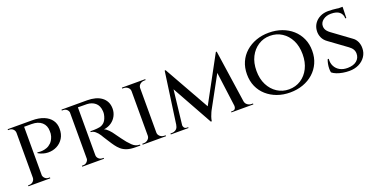

<svg xmlns="http://www.w3.org/2000/svg" viewBox="-23 -1248 3712 1897"><g transform="rotate(-20 1833.0 -299.0)"><path d="M197 -600H303Q376 -600 427 -579Q478 -558 505 -520Q532 -482 532 -431Q533 -373 507.5 -331.5Q482 -290 439.5 -268Q397 -246 346 -247Q295 -248 245 -276V-285Q245 -285 259.5 -283Q274 -281 296.5 -282.5Q319 -284 344 -293Q369 -302 391.5 -324Q414 -346 427 -386Q431 -398 432.5 -412.5Q434 -427 433 -440Q433 -499 394.5 -533Q356 -567 288 -567H207Q207 -567 204.5 -575Q202 -583 199.5 -591.5Q197 -600 197 -600ZM209 -600V0H118V-600ZM120 -64 130 0H48V-10Q49 -10 55 -10Q61 -10 62 -10Q85 -10 101 -26Q117 -42 118 -64ZM120 -537H118Q117 -560 101 -575Q85 -590 62 -590Q61 -590 55 -590Q49 -590 48 -590V-600H130ZM206 -64H208Q209 -42 225 -26Q241 -10 265 -10Q266 -10 272 -10Q278 -10 278 -10V0H196Z M762 -600H884Q929 -600 967 -590Q1005 -580 1033 -559.5Q1061 -539 1076.5 -508.5Q1092 -478 1092 -437Q1092 -398 1074 -362.5Q1056 -327 1022 -303Q988 -279 942 -273Q963 -266 987 -241Q1011 -216 1026 -193Q1028 -191 1040 -173.5Q1052 -156 1070.5 -131.5Q1089 -107 1108 -83Q1129 -59 1145.5 -43Q1162 -27 1181 -18.5Q1200 -10 1225 -10V0H1177Q1122 0 1086 -12Q1050 -24 1026 -45Q1002 -66 984 -91Q978 -98 965 -118Q952 -138 937.5 -160.5Q923 -183 911 -202Q899 -221 896 -227Q878 -255 855.5 -273.5Q833 -292 809 -292V-302Q809 -302 822 -301.5Q835 -301 855 -302Q881 -303 906.5 -307.5Q932 -312 954 -331.5Q976 -351 988 -393Q991 -402 993 -415.5Q995 -429 994 -445Q992 -476 982 -498Q972 -520 954.5 -534.5Q937 -549 915.5 -556.5Q894 -564 869 -565Q832 -566 803.5 -565.5Q775 -565 772 -566Q772 -566 769.5 -574.5Q767 -583 764.5 -591.5Q762 -600 762 -600ZM774 -600V0H683V-600ZM686 -64 695 0H614V-10Q615 -10 621 -10Q627 -10 628 -10Q651 -10 667 -26Q683 -42 684 -64ZM686 -537H684Q683 -560 667 -575Q651 -590 628 -590Q627 -590 621 -590Q615 -590 614 -590V-600H695ZM771 -64H774Q774 -41 790.5 -25.5Q807 -10 830 -10Q830 -10 835.5 -10Q841 -10 842 -10L843 0H761Z M1417 -600V0H1327V-600ZM1330 -64V0H1249V-10Q1249 -10 1255.5 -10Q1262 -10 1263 -10Q1289 -10 1307.5 -26Q1326 -42 1327 -64ZM1414 -64H1417Q1418 -42 1436.5 -26Q1455 -10 1482 -10Q1482 -10 1488 -10Q1494 -10 1494 -10L1495 0H1414ZM1414 -536V-600H1495L1494 -590Q1494 -590 1488 -590Q1482 -590 1482 -590Q1455 -590 1436.5 -574.5Q1418 -559 1417 -536ZM1330 -536H1327Q1326 -559 1307.5 -574.5Q1289 -590 1262 -590Q1262 -590 1255.5 -590Q1249 -590 1249 -590V-600H1330Z M2242 -614 2251 -536 2005 -86Q2005 -86 1997 -69.5Q1989 -53 1981 -29.5Q1973 -6 1970 16H1960L1938 -54ZM1647 -66V0H1545V-10Q1545 -10 1552 -10Q1559 -10 1559 -10Q1585 -10 1604 -24.5Q1623 -39 1626 -66ZM1681 -51Q1680 -38 1688 -24Q1696 -10 1717 -9H1731V0H1673L1675 -51ZM1704 -614H1714L1738 -542L1676 0H1618ZM1714 -614 1994 -117 1960 16 1693 -464ZM2251 -614 2341 0H2239L2179 -457L2242 -614ZM2311 -66H2331Q2335 -39 2354.5 -24.5Q2374 -10 2399 -10Q2399 -10 2406 -10Q2413 -10 2413 -10V0H2311ZM2232 -51H2239L2241 0H2182V-9H2197Q2219 -10 2226.5 -24Q2234 -38 2232 -51Z M2797 -614Q2871 -614 2933.5 -591.5Q2996 -569 3042.5 -527.5Q3089 -486 3115 -428.5Q3141 -371 3141 -300Q3141 -229 3115 -171.5Q3089 -114 3042.5 -72.5Q2996 -31 2933.5 -8.5Q2871 14 2797 14Q2724 14 2662 -8.5Q2600 -31 2553 -72.5Q2506 -114 2480.5 -171.5Q2455 -229 2455 -300Q2455 -371 2480.5 -428.5Q2506 -486 2553 -527.5Q2600 -569 2662 -591.5Q2724 -614 2797 -614ZM2797 -19Q2867 -19 2922 -54.5Q2977 -90 3008.5 -153Q3040 -216 3040 -300Q3040 -385 3008.5 -447.5Q2977 -510 2922 -545.5Q2867 -581 2797 -581Q2729 -581 2674 -545.5Q2619 -510 2587 -447.5Q2555 -385 2555 -300Q2555 -216 2587 -153Q2619 -90 2674 -54.5Q2729 -19 2797 -19Z M3421 -614Q3447 -614 3470.5 -612Q3494 -610 3513.5 -607.5Q3533 -605 3548 -601.5Q3563 -598 3571 -595L3568 -488H3557Q3557 -531 3527.5 -555.5Q3498 -580 3439 -580Q3389 -580 3355.5 -554.5Q3322 -529 3322 -491Q3322 -476 3327 -462.5Q3332 -449 3343 -436.5Q3354 -424 3370 -412L3557 -275Q3586 -256 3601 -223.5Q3616 -191 3615 -154Q3615 -106 3589 -67.5Q3563 -29 3519 -7.5Q3475 14 3419 14Q3385 14 3350.5 8Q3316 2 3288 -9Q3260 -20 3242 -35Q3238 -51 3238 -75Q3238 -99 3243 -124.5Q3248 -150 3256 -169H3267Q3263 -124 3281 -90Q3299 -56 3333.5 -37.5Q3368 -19 3415 -20Q3476 -21 3509.5 -49.5Q3543 -78 3543 -123Q3543 -148 3531.5 -168Q3520 -188 3494 -207L3313 -339Q3278 -364 3263.5 -397.5Q3249 -431 3251 -466Q3253 -509 3275.5 -542.5Q3298 -576 3336 -595Q3374 -614 3421 -614ZM3571 -605V-587H3488V-605Z"/></g></svg>

Font: Cinzel Eorzea
Style: Regular
Weight: 500
Designer: Natanael Gama
Version: Version 2.000